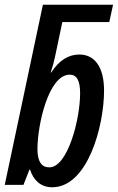

<svg xmlns="http://www.w3.org/2000/svg" viewBox="-24 -780 497 810"><path d="M196 10C346 10 415 -248 415 -398C415 -496 376 -550 311 -550C264 -550 225 -525 192 -474H190C198 -499 205 -524 208 -540L239 -687H437L453 -760H157L-4 0H75L100 -64H103C117 -19 149 10 196 10ZM184 -74C151 -74 134 -99 134 -151C134 -254 181 -465 270 -465C300 -465 314 -440 314 -386C314 -278 262 -74 184 -74Z"/></svg>

Font: Noto Sans UI Condensed Medium
Style: Italic
Weight: 500
Width: 3
Italic angle: -12°
Designer: Monotype Design Team
Foundry: Monotype Imaging Inc.
Version: Version 1.901